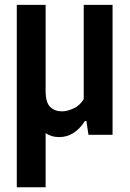

<svg xmlns="http://www.w3.org/2000/svg" viewBox="-20 -566 546 806"><path d="M50.5 220V-545.5H171.5V-184Q171.5 -135.5 190.8 -117Q210 -98.5 240 -98.5Q261.5 -98.5 288.2 -110.5Q315 -122.5 331.5 -150V-545.5H452.5V0H351.5L342.5 -58H336.5Q293 9.5 228.5 9.5Q194.5 9.5 171.5 -7.5V220Z"/></svg>

Font: Encode Sans Cnd SmBold
Style: Regular
Weight: 600
Width: 3
Designer: Multiple Designers
Foundry: Impallari Type
Version: Version 3.002; ttfautohint (v1.8.3) -l 8 -r 50 -G 200 -x 14 